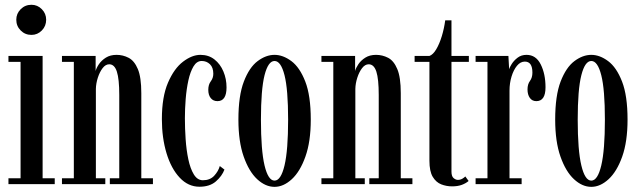

<svg xmlns="http://www.w3.org/2000/svg" viewBox="-20 -752 2609 784"><path d="M108.5 -609.5Q82.5 -609.5 64.5 -627.5Q46.5 -645.5 46.5 -671.5Q46.5 -696.5 64.5 -714.5Q82.5 -732.5 108.5 -732.5Q133 -732.5 150.8 -714.5Q168.5 -696.5 168.5 -671.5Q168.5 -645.5 150.8 -627.5Q133 -609.5 108.5 -609.5ZM14.5 0V-24H64V-499.5H14.5V-523.5H154V-24H203.5V0Z M233 0V-24H281.5V-499.5H233V-523.5H370.5V-462Q373.5 -474.5 384 -490Q394.5 -505.5 412.5 -516.8Q430.5 -528 456 -528Q482 -528 505.2 -516Q528.5 -504 542.8 -470.2Q557 -436.5 557 -371.5V-24H604.5V0H428.5V-24H467V-364Q467 -429.5 457.2 -459.5Q447.5 -489.5 426 -489.5Q411 -489.5 399 -473.8Q387 -458 379.5 -434.8Q372 -411.5 371.5 -389V-24H410V0Z M794.5 10.5Q748.5 10.5 713.8 -26.5Q679 -63.5 660 -126.2Q641 -189 641 -265.5Q641 -356.5 666 -414.5Q691 -472.5 727.5 -500.2Q764 -528 798.5 -528Q832 -528 855.8 -509.2Q879.5 -490.5 892.2 -460.2Q905 -430 905 -395Q905 -339 868 -339Q850.5 -339 840.5 -351.5Q830.5 -364 830.5 -385Q830.5 -406.5 840.8 -420Q851 -433.5 851 -451Q851 -476.5 837.2 -489.8Q823.5 -503 803.5 -503Q783.5 -503 770.2 -481Q757 -459 749.2 -423.8Q741.5 -388.5 738.2 -347.5Q735 -306.5 735 -269Q735 -228 738 -183.8Q741 -139.5 749 -101.5Q757 -63.5 771.5 -39.8Q786 -16 808.5 -16Q837.5 -16 854.5 -34.2Q871.5 -52.5 877.5 -74L896.5 -59.5Q886.5 -33 861.5 -11.2Q836.5 10.5 794.5 10.5Z M1101 11Q1064 11 1030.2 -20.2Q996.5 -51.5 975 -112.8Q953.5 -174 953.5 -263.5Q953.5 -361.5 975.8 -419.2Q998 -477 1032 -502.5Q1066 -528 1101 -528Q1135.5 -528 1169.8 -502.5Q1204 -477 1226.5 -419.2Q1249 -361.5 1249 -263.5Q1249 -174 1227.2 -112.8Q1205.5 -51.5 1171.5 -20.2Q1137.5 11 1101 11ZM1101 -14.5Q1127 -14.5 1141.8 -76.5Q1156.5 -138.5 1156.5 -263.5Q1156.5 -386.5 1141.8 -444.8Q1127 -503 1101 -503Q1075 -503 1060.2 -444.8Q1045.5 -386.5 1045.5 -263.5Q1045.5 -138.5 1060.2 -76.5Q1075 -14.5 1101 -14.5Z M1292.5 0V-24H1341V-499.5H1292.5V-523.5H1430V-462Q1433 -474.5 1443.5 -490Q1454 -505.5 1472 -516.8Q1490 -528 1515.5 -528Q1541.5 -528 1564.8 -516Q1588 -504 1602.2 -470.2Q1616.5 -436.5 1616.5 -371.5V-24H1664V0H1488V-24H1526.5V-364Q1526.5 -429.5 1516.8 -459.5Q1507 -489.5 1485.5 -489.5Q1470.5 -489.5 1458.5 -473.8Q1446.5 -458 1439 -434.8Q1431.5 -411.5 1431 -389V-24H1469.5V0Z M1826 9Q1803 9 1781.8 0.8Q1760.5 -7.5 1747 -30Q1733.5 -52.5 1733.5 -95.5V-499.5H1673V-523.5H1733.5Q1748.5 -529 1761.5 -551Q1774.5 -573 1784 -604.2Q1793.5 -635.5 1798 -669H1823.5V-523.5H1894.5V-499.5H1823.5V-51.5Q1823.5 -32 1832.2 -24.8Q1841 -17.5 1849.5 -17.5Q1859.5 -17.5 1867.8 -22.2Q1876 -27 1880 -31.5L1893.5 -13Q1882.5 -3.5 1865.8 2.8Q1849 9 1826 9Z M1922 0V-24H1970.5V-499.5H1922V-523.5H2056L2059 -469.5Q2060.5 -476 2069.2 -490.2Q2078 -504.5 2093.2 -516.2Q2108.5 -528 2130 -528Q2168.5 -528 2188 -489Q2207.5 -450 2207.5 -395.5Q2207.5 -339 2170 -339Q2153 -339 2143.5 -352.2Q2134 -365.5 2134 -387Q2134 -408 2144 -421.5Q2154 -435 2154 -455.5Q2154 -500.5 2123 -500.5Q2105 -500.5 2091 -483.5Q2077 -466.5 2068.8 -439.5Q2060.5 -412.5 2060.5 -382V-24H2110V0Z M2394.5 11Q2357.5 11 2323.8 -20.2Q2290 -51.5 2268.5 -112.8Q2247 -174 2247 -263.5Q2247 -361.5 2269.2 -419.2Q2291.5 -477 2325.5 -502.5Q2359.5 -528 2394.5 -528Q2429 -528 2463.2 -502.5Q2497.5 -477 2520 -419.2Q2542.5 -361.5 2542.5 -263.5Q2542.5 -174 2520.8 -112.8Q2499 -51.5 2465 -20.2Q2431 11 2394.5 11ZM2394.5 -14.5Q2420.5 -14.5 2435.2 -76.5Q2450 -138.5 2450 -263.5Q2450 -386.5 2435.2 -444.8Q2420.5 -503 2394.5 -503Q2368.5 -503 2353.8 -444.8Q2339 -386.5 2339 -263.5Q2339 -138.5 2353.8 -76.5Q2368.5 -14.5 2394.5 -14.5Z"/></svg>

Font: Imbue 50pt Medium
Style: Regular
Weight: 500
Designer: Tyler Finck
Foundry: Etcetera Type Company
Version: Version 1.102; ttfautohint (v1.8.3)